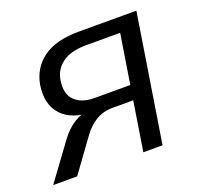

<svg xmlns="http://www.w3.org/2000/svg" viewBox="-97 -607 742 712"><g transform="rotate(-20 274.0 -251.0)"><path d="M-2.3 0 102.4 -142.9Q127.4 -176.8 158 -195.8Q188.7 -214.8 214.5 -214.8H236.2L226.1 -205.9Q148 -205.9 108 -248Q68.1 -290.1 79.1 -364.2Q89.5 -427.5 139.6 -464.9Q189.6 -502.3 281 -502.3H508.8L429.3 0H353.5L384.1 -193.9H302.3Q265.4 -193.9 236.6 -176.5Q207.8 -159.1 187.1 -130.4L92.4 0ZM251.6 -251H393.4L424.2 -445.7H291Q228.9 -445.7 195.7 -421Q162.4 -396.3 156.4 -356.5Q147.8 -304 174.8 -277.5Q201.7 -251 251.6 -251Z"/></g></svg>

Font: Mulish ExtraLight
Style: Italic
Weight: 200
Italic angle: -9°
Designer: Vernon Adams
Foundry: Vernon Adams
Version: Version 3.603